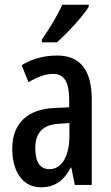

<svg xmlns="http://www.w3.org/2000/svg" viewBox="-20 -786 470 816"><path d="M357 -757V-766H245C224 -721 195 -671 158 -618V-606H222C265 -644 332 -716 357 -757ZM223 -550C167 -550 116 -536 72 -509L101 -437C141 -460 175 -472 205 -472C254 -472 274 -436 274 -361V-330L211 -327C97 -322 32 -262 32 -153C32 -68 69 10 154 10C213 10 251 -18 281 -74H283L298 0H370V-362C370 -483 325 -550 223 -550ZM230 -260 275 -263V-209C275 -121 242 -67 190 -67C152 -67 130 -95 130 -156C130 -222 162 -256 230 -260Z"/></svg>

Font: Noto Sans Lao ExtraCondensed Medium
Style: Regular
Weight: 500
Width: 2
Designer: Monotype Design Team
Foundry: Monotype Imaging Inc.
Version: Version 2.003